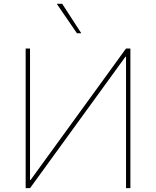

<svg xmlns="http://www.w3.org/2000/svg" viewBox="-20 -980 813 1000"><path d="M113.6 -727.3V0H136.4L633.5 -684.7H636.4V0H659.1V-727.3H636.4L139.2 -42.6H136.4V-727.3ZM403.4 -806.8H380.7L275.6 -960.2H304Z"/></svg>

Font: Inter UI Thin
Style: Regular
Weight: 100
Designer: Rasmus Andersson
Foundry: rsms
Version: 3.2;8d6f07862